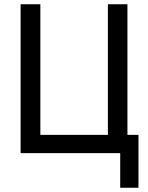

<svg xmlns="http://www.w3.org/2000/svg" viewBox="-20 -721 695 904"><path d="M546 163V0H77V-701H170V-86H488V-701H580V-86H632V163Z"/></svg>

Font: Zen Kaku Gothic Antique Medium
Style: Regular
Weight: 500
Designer: Yoshimichi Ohira
Foundry: Positype
Version: Version 1.002